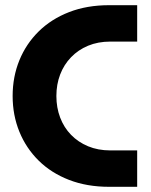

<svg xmlns="http://www.w3.org/2000/svg" viewBox="-20 -720 583 740"><path d="M400.7 0Q314.7 0 246 -26.7Q177.3 -53.3 129 -101Q80.7 -148.7 54.7 -212.3Q28.7 -276 28.7 -350Q28.7 -424 54.7 -487.7Q80.7 -551.3 129.2 -599Q177.7 -646.7 246.2 -673.3Q314.7 -700 400.7 -700H508.7V-559.7H405Q357.7 -559.7 319.3 -543.7Q281 -527.7 253.7 -499.2Q226.3 -470.7 211.8 -432.7Q197.3 -394.7 197.3 -350Q197.3 -305.3 211.8 -267Q226.3 -228.7 253.7 -200.5Q281 -172.3 319.3 -156.3Q357.7 -140.3 405 -140.3H508.7V0Z"/></svg>

Font: MuseoModerno Thin
Style: Regular
Weight: 100
Designer: Pablo Cosgaya, Héctor Gatti, Marcela Romero, and the Authors of The MuseoModerno Project.
Foundry: Omnibus-Type Team
Version: Version 1.003